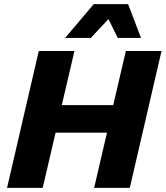

<svg xmlns="http://www.w3.org/2000/svg" viewBox="-20 -906 799 926"><path d="M339 -660 278 -399H526L587 -660H759L606 0H434L496 -266H248L186 0H14L167 -660ZM598 -886 660 -723H548L503 -814L418 -723H294L432 -886Z"/></svg>

Font: Work Sans
Style: Bold Italic
Weight: 700
Italic angle: -13°
Designer: Wei Huang
Foundry: Wei Huang
Version: Version 2.010; ttfautohint (v1.8.3)